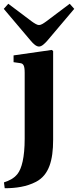

<svg xmlns="http://www.w3.org/2000/svg" viewBox="-33 -767 414 1019"><path d="M-13 -720 130 -551C145 -533 160 -520 174 -520C188 -520 203 -534 218 -551L361 -720L337 -747L212 -653C198 -643 185 -634 174 -634C164 -634 150 -643 136 -653L11 -747ZM-12 201 -8 232C51 232 108 224 158 198C227 162 249 84 249 -25V-496L242 -502L39 -473V-437L74 -432C90 -430 98 -421 98 -381V-31C98 69 82 128 60 156C40 181 15 192 -12 201Z"/></svg>

Font: Heuristica
Style: Bold
Weight: 700
Version: Version 1.0.1